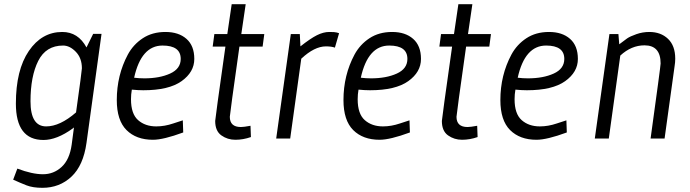

<svg xmlns="http://www.w3.org/2000/svg" viewBox="-20 -663 3301 919"><path d="M188 7Q56 7 56 -167Q56 -328 118 -419Q180 -510 278 -510Q354 -510 394 -436L426 -501H466L394 21Q379 129 322 182.5Q265 236 183 236Q137 236 106.5 224Q76 212 43 197L63 144Q134 171 185.5 171Q237 171 275 136Q313 101 323 30L334 -53L328 -48Q252 7 188 7ZM372 -336Q372 -385 343 -415Q314 -445 282 -445Q200 -445 163 -371.5Q126 -298 126 -178Q126 -58 201 -58Q267 -58 344 -125Q372 -325 372 -336Z M712 6Q632 6 585.5 -40.5Q539 -87 539 -184Q539 -303 592 -402Q618 -450 663.5 -480Q709 -510 772 -510Q835 -510 872.5 -477Q910 -444 910 -381Q910 -318 849 -274.5Q788 -231 666 -231Q641 -231 611 -234Q607 -211 607 -188Q607 -118 641 -88Q675 -58 728 -58Q768 -58 809 -72L855 -87L857 -29Q762 6 712 6ZM671 -288Q744 -288 794.5 -311Q845 -334 845 -381Q845 -445 758 -445Q656 -445 622 -291Q646 -288 671 -288Z M1080 -104Q1080 -55 1133 -55Q1147 -55 1179 -61L1181 -7Q1144 6 1106.5 6Q1069 6 1039.5 -15Q1010 -36 1010 -84Q1010 -94 1059 -440H998L1006 -500H1068L1089 -643H1156L1135 -500H1245L1237 -440H1126Q1080 -115 1080 -104Z M1603 -504 1583 -435Q1567 -441 1540 -441Q1485 -441 1422 -382L1369 0H1302L1372 -500H1415L1418 -441Q1466 -479 1497 -494.5Q1528 -510 1556 -510Q1584 -510 1591.5 -507.5Q1599 -505 1603 -504Z M1797 6Q1717 6 1670.5 -40.5Q1624 -87 1624 -184Q1624 -303 1677 -402Q1703 -450 1748.5 -480Q1794 -510 1857 -510Q1920 -510 1957.5 -477Q1995 -444 1995 -381Q1995 -318 1934 -274.5Q1873 -231 1751 -231Q1726 -231 1696 -234Q1692 -211 1692 -188Q1692 -118 1726 -88Q1760 -58 1813 -58Q1853 -58 1894 -72L1940 -87L1942 -29Q1847 6 1797 6ZM1756 -288Q1829 -288 1879.5 -311Q1930 -334 1930 -381Q1930 -445 1843 -445Q1741 -445 1707 -291Q1731 -288 1756 -288Z M2165 -104Q2165 -55 2218 -55Q2232 -55 2264 -61L2266 -7Q2229 6 2191.5 6Q2154 6 2124.5 -15Q2095 -36 2095 -84Q2095 -94 2144 -440H2083L2091 -500H2153L2174 -643H2241L2220 -500H2330L2322 -440H2211Q2165 -115 2165 -104Z M2548 6Q2468 6 2421.5 -40.5Q2375 -87 2375 -184Q2375 -303 2428 -402Q2454 -450 2499.5 -480Q2545 -510 2608 -510Q2671 -510 2708.5 -477Q2746 -444 2746 -381Q2746 -318 2685 -274.5Q2624 -231 2502 -231Q2477 -231 2447 -234Q2443 -211 2443 -188Q2443 -118 2477 -88Q2511 -58 2564 -58Q2604 -58 2645 -72L2691 -87L2693 -29Q2598 6 2548 6ZM2507 -288Q2580 -288 2630.5 -311Q2681 -334 2681 -381Q2681 -445 2594 -445Q2492 -445 2458 -291Q2482 -288 2507 -288Z M3088 -510Q3143 -510 3177.5 -477Q3212 -444 3212 -382Q3212 -365 3209 -347L3161 0H3094Q3142 -347 3142 -359Q3142 -446 3065 -446Q3002 -446 2949 -397L2894 0H2827L2897 -500H2940L2944 -451Q2967 -469 2981.5 -479Q2996 -489 3026 -499.5Q3056 -510 3088 -510Z"/></svg>

Font: Gudea
Style: Italic
Weight: 400
Version: Version 1.002